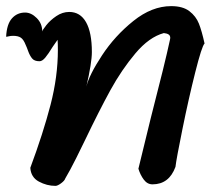

<svg xmlns="http://www.w3.org/2000/svg" viewBox="-20 -583 718 627"><path d="M536 -459Q536 -467 530.5 -470.5Q525 -474 515 -475Q467 -462 422 -408.5Q377 -355 340.5 -288.5Q304 -222 257 -124Q250 -109 229 -67Q208 -25 193 0Q191 7 179.5 15.5Q168 24 161 24Q133 24 107 10Q81 -4 79 -35Q121 -148 145 -240.5Q169 -333 169 -420Q169 -442 168 -453L152 -430Q138 -407 128 -395Q118 -383 109 -383Q92 -383 84.5 -392.5Q77 -402 72 -416Q67 -430 64 -436Q57 -454 48 -460Q39 -466 23 -466Q15 -466 9 -464.5Q3 -463 0 -463Q2 -504 19 -523Q36 -542 62 -542Q82 -542 100 -524Q118 -506 118 -480Q118 -484 131 -500.5Q144 -517 164 -530.5Q184 -544 206 -544Q242 -544 261 -510.5Q280 -477 280 -413Q280 -378 262 -300Q271 -338 313 -402Q355 -466 415.5 -514.5Q476 -563 539 -563Q577 -563 598.5 -546.5Q620 -530 629.5 -506Q639 -482 648 -441Q639 -432 617.5 -346.5Q596 -261 576 -162.5Q556 -64 553 -38Q532 19 478 19Q461 19 449.5 3.5Q438 -12 432 -32Q443 -79 472 -196Q519 -378 535 -453Z"/></svg>

Font: Sriracha
Style: Regular
Weight: 400
Designer: Suppakit Chalermlarp
Version: Version 1.002g